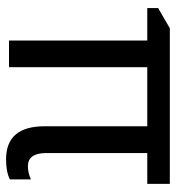

<svg xmlns="http://www.w3.org/2000/svg" viewBox="7 -583 586 640"><g transform="rotate(90 300.0 -263.0)"><path d="M578.1 -73.2V-2.9Q552.7 9.8 511.2 9.8Q400.9 9.8 400.9 -118.2V-460.9H204.1V0H115.2V-460.9H6.8V-497.1L74.2 -536.1H592.8V-460.9H490.2V-124Q490.2 -63 534.2 -63Q556.6 -63 578.1 -73.2Z"/></g></svg>

Font: Apple Sans Adjectives
Style: Regular
Weight: 400
Monospace: yes
Foundry: Apple Sans Adjectives
Version: Version 0.01